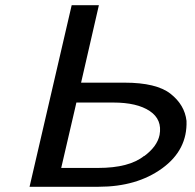

<svg xmlns="http://www.w3.org/2000/svg" viewBox="-20 -714 745 734"><path d="M93 0 254 -694H358L290 -398H456Q578 -398 632 -355.5Q686 -313 693 -252Q697 -141 600 -70.5Q503 0 357 0ZM214 -72H355Q474 -72 531 -118V-117Q581 -154 590 -198Q601 -257 552.5 -289.5Q504 -322 413 -322H272L267 -300Z"/></svg>

Font: Coval
Style: Italic
Weight: 400
Foundry: Context Ltd
Version: Version 001.000